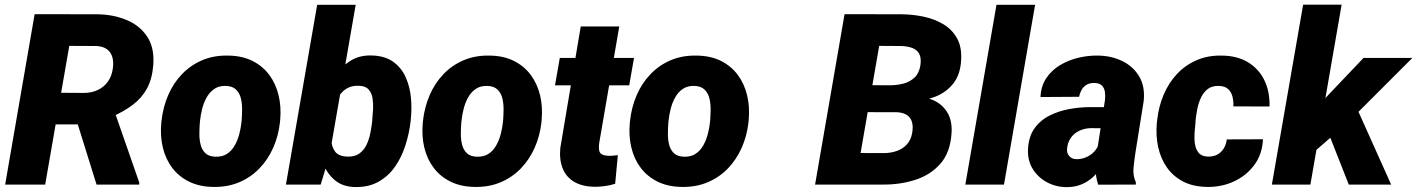

<svg xmlns="http://www.w3.org/2000/svg" viewBox="-20 -770 5912 801"><path d="M124.5 -710.9 387.7 -710.4Q452.6 -709.5 507.3 -687Q562 -664.6 593.3 -618.4Q624.5 -572.3 619.6 -500.5Q615.2 -441.4 593.3 -401.1Q571.3 -360.8 533.7 -332.5Q496.1 -304.2 445.3 -282.2L384.8 -251H148.4L170.9 -383.3L331.5 -382.3Q363.8 -382.8 388.9 -395Q414.1 -407.2 430.2 -429.7Q446.3 -452.1 450.7 -484.4Q454.6 -510.7 448.7 -531.5Q442.9 -552.2 426.3 -564.5Q409.7 -576.7 382.3 -578.1L269 -578.6L168.5 0H1.5ZM382.8 0 284.7 -314.5 454.1 -315.4 561 -8.3V0Z M652.8 -255.9 653.8 -266.1Q660.2 -323.2 681.6 -373Q703.1 -422.9 739 -460.4Q774.9 -498 823.7 -518.8Q872.6 -539.6 933.1 -538.1Q991.2 -537.1 1033.7 -515.6Q1076.2 -494.1 1103.5 -457.3Q1130.9 -420.4 1142.3 -372.3Q1153.8 -324.2 1148.9 -270L1147.9 -259.3Q1141.6 -202.6 1119.6 -153.3Q1097.7 -104 1061.8 -66.9Q1025.9 -29.8 977.1 -9.3Q928.2 11.2 868.2 9.8Q811 8.8 768.3 -12.5Q725.6 -33.7 698.2 -70.1Q670.9 -106.4 659.4 -154.1Q647.9 -201.7 652.8 -255.9ZM814.5 -266.1 813.5 -255.9Q812 -235.8 811.8 -212.2Q811.5 -188.5 816.9 -166.7Q822.3 -145 836.7 -131.1Q851.1 -117.2 878.4 -116.2Q907.7 -115.2 927.5 -128.4Q947.3 -141.6 959.5 -163.6Q971.7 -185.5 978.3 -210.9Q984.9 -236.3 987.3 -259.8L988.3 -270Q989.7 -289.6 990 -313.7Q990.2 -337.9 984.9 -359.9Q979.5 -381.8 964.8 -396.2Q950.2 -410.6 922.9 -411.6Q893.6 -412.6 873.8 -398.9Q854 -385.3 841.8 -363Q829.6 -340.8 823.2 -315.2Q816.9 -289.6 814.5 -266.1Z M1303.2 -750H1463.9L1354.5 -121.1L1317.9 0H1172.9ZM1693.8 -272.9 1692.9 -262.2Q1687 -212.9 1671.4 -163.8Q1655.8 -114.7 1628.2 -75Q1600.6 -35.2 1558.8 -11.7Q1517.1 11.7 1459.5 10.3Q1409.7 8.8 1377.9 -17.6Q1346.2 -43.9 1329.1 -84.7Q1312 -125.5 1305.9 -171.1Q1299.8 -216.8 1300.8 -256.8L1301.8 -269.5Q1309.6 -312 1326.9 -359.4Q1344.2 -406.7 1372.1 -448Q1399.9 -489.3 1439 -514.6Q1478 -540 1528.8 -538.6Q1584 -537.6 1618.7 -513.4Q1653.3 -489.3 1671.4 -450.2Q1689.5 -411.1 1694.1 -364.7Q1698.7 -318.4 1693.8 -272.9ZM1532.7 -262.7 1533.2 -273.4Q1535.2 -291.5 1536.4 -314.9Q1537.6 -338.4 1534.2 -360.1Q1530.8 -381.8 1518.1 -396.5Q1505.4 -411.1 1479 -412.1Q1450.2 -413.6 1430.2 -402.8Q1410.2 -392.1 1397.5 -373.5Q1384.8 -355 1377.9 -331.5Q1371.1 -308.1 1368.2 -283.7L1363.8 -244.6Q1360.8 -216.3 1362.1 -187Q1363.3 -157.7 1377.9 -137.7Q1392.6 -117.7 1429.7 -116.7Q1460 -115.7 1479 -129.4Q1498 -143.1 1508.8 -165.3Q1519.5 -187.5 1524.7 -213.4Q1529.8 -239.3 1532.7 -262.7Z M1743.7 -255.9 1744.6 -266.1Q1751 -323.2 1772.5 -373Q1793.9 -422.9 1829.8 -460.4Q1865.7 -498 1914.6 -518.8Q1963.4 -539.6 2023.9 -538.1Q2082 -537.1 2124.5 -515.6Q2167 -494.1 2194.3 -457.3Q2221.7 -420.4 2233.2 -372.3Q2244.6 -324.2 2239.7 -270L2238.8 -259.3Q2232.4 -202.6 2210.4 -153.3Q2188.5 -104 2152.6 -66.9Q2116.7 -29.8 2067.9 -9.3Q2019 11.2 1959 9.8Q1901.9 8.8 1859.1 -12.5Q1816.4 -33.7 1789.1 -70.1Q1761.7 -106.4 1750.2 -154.1Q1738.8 -201.7 1743.7 -255.9ZM1905.3 -266.1 1904.3 -255.9Q1902.8 -235.8 1902.6 -212.2Q1902.3 -188.5 1907.7 -166.7Q1913.1 -145 1927.5 -131.1Q1941.9 -117.2 1969.2 -116.2Q1998.5 -115.2 2018.3 -128.4Q2038.1 -141.6 2050.3 -163.6Q2062.5 -185.5 2069.1 -210.9Q2075.7 -236.3 2078.1 -259.8L2079.1 -270Q2080.6 -289.6 2080.8 -313.7Q2081.1 -337.9 2075.7 -359.9Q2070.3 -381.8 2055.7 -396.2Q2041 -410.6 2013.7 -411.6Q1984.4 -412.6 1964.6 -398.9Q1944.8 -385.3 1932.6 -363Q1920.4 -340.8 1914.1 -315.2Q1907.7 -289.6 1905.3 -266.1Z M2625 -528.3 2605 -414.1H2295.4L2315.4 -528.3ZM2402.8 -659.7H2563.5L2479.5 -171.4Q2477.5 -154.3 2479.5 -143.3Q2481.4 -132.3 2490 -126.7Q2498.5 -121.1 2516.6 -120.1Q2526.9 -119.6 2537.1 -120.6Q2547.4 -121.6 2557.6 -122.6L2546.4 -3.4Q2525.4 3.4 2503.7 6.3Q2481.9 9.3 2459.5 9.3Q2409.7 8.3 2376.2 -11Q2342.8 -30.3 2327.9 -66.2Q2313 -102.1 2317.4 -151.9Z M2607.4 -255.9 2608.4 -266.1Q2614.7 -323.2 2636.2 -373Q2657.7 -422.9 2693.6 -460.4Q2729.5 -498 2778.3 -518.8Q2827.1 -539.6 2887.7 -538.1Q2945.8 -537.1 2988.3 -515.6Q3030.8 -494.1 3058.1 -457.3Q3085.4 -420.4 3096.9 -372.3Q3108.4 -324.2 3103.5 -270L3102.5 -259.3Q3096.2 -202.6 3074.2 -153.3Q3052.2 -104 3016.4 -66.9Q2980.5 -29.8 2931.6 -9.3Q2882.8 11.2 2822.8 9.8Q2765.6 8.8 2722.9 -12.5Q2680.2 -33.7 2652.8 -70.1Q2625.5 -106.4 2614 -154.1Q2602.5 -201.7 2607.4 -255.9ZM2769 -266.1 2768.1 -255.9Q2766.6 -235.8 2766.4 -212.2Q2766.1 -188.5 2771.5 -166.7Q2776.9 -145 2791.3 -131.1Q2805.7 -117.2 2833 -116.2Q2862.3 -115.2 2882.1 -128.4Q2901.9 -141.6 2914.1 -163.6Q2926.3 -185.5 2932.9 -210.9Q2939.5 -236.3 2941.9 -259.8L2942.9 -270Q2944.3 -289.6 2944.6 -313.7Q2944.8 -337.9 2939.5 -359.9Q2934.1 -381.8 2919.4 -396.2Q2904.8 -410.6 2877.4 -411.6Q2848.1 -412.6 2828.4 -398.9Q2808.6 -385.3 2796.4 -363Q2784.2 -340.8 2777.8 -315.2Q2771.5 -289.6 2769 -266.1Z M3721.2 -302.2H3536.1L3555.2 -414.6L3690.9 -414.1Q3720.7 -414.1 3748.3 -421.1Q3775.9 -428.2 3795.2 -446.3Q3814.5 -464.4 3819.8 -497.6Q3824.2 -527.8 3814.9 -545.2Q3805.7 -562.5 3785.4 -570.1Q3765.1 -577.6 3737.3 -578.1L3647.9 -578.6L3547.4 0H3380.4L3503.4 -710.9L3742.7 -710.4Q3789.1 -710 3834.5 -700.2Q3879.9 -690.4 3916 -668.7Q3952.1 -647 3972.7 -610.1Q3993.2 -573.2 3989.7 -518.1Q3986.3 -458 3956.3 -420.7Q3926.3 -383.3 3878.9 -365.5Q3831.5 -347.7 3776.4 -346.2ZM3664.6 0H3439.9L3520 -131.8L3669.9 -131.3Q3697.8 -131.8 3722.4 -140.6Q3747.1 -149.4 3763.9 -168.2Q3780.8 -187 3785.6 -216.3Q3790 -241.2 3784.9 -260Q3779.8 -278.8 3764.4 -289.6Q3749 -300.3 3723.1 -301.8L3574.2 -302.2L3594.7 -414.6L3756.8 -414.1L3786.1 -369.6Q3835.4 -369.1 3873.5 -352.1Q3911.6 -335 3932.4 -300.5Q3953.1 -266.1 3949.7 -214.4Q3944.8 -134.8 3903.8 -87.6Q3862.8 -40.5 3799.3 -20Q3735.8 0.5 3664.6 0Z M4298.3 -750 4168.5 0H4007.3L4137.2 -750Z M4555.7 -132.8 4589.8 -352.5Q4591.8 -370.1 4589.6 -386.2Q4587.4 -402.3 4577.4 -412.8Q4567.4 -423.3 4546.4 -423.8Q4527.3 -424.3 4514.2 -417Q4501 -409.7 4493.2 -396.5Q4485.4 -383.3 4481.9 -366.2L4320.8 -365.2Q4322.8 -411.1 4345.2 -444.3Q4367.7 -477.5 4402.8 -498.5Q4438 -519.5 4479.7 -529.3Q4521.5 -539.1 4562 -538.1Q4617.7 -537.1 4662.8 -514.9Q4708 -492.7 4732.7 -450.9Q4757.3 -409.2 4751.5 -349.6L4716.8 -132.8Q4712.4 -103.5 4709 -70.6Q4705.6 -37.6 4718.8 -9.3L4718.3 0L4561.5 0.5Q4550.8 -31.2 4550.8 -65.4Q4550.8 -99.6 4555.7 -132.8ZM4607.9 -322.8 4593.3 -234.9 4530.3 -235.4Q4511.7 -234.9 4494.9 -229.2Q4478 -223.6 4464.8 -213.4Q4451.7 -203.1 4443.1 -188Q4434.6 -172.9 4432.1 -153.3Q4430.2 -140.1 4434.3 -129.6Q4438.5 -119.1 4447.5 -112.8Q4456.5 -106.4 4470.2 -106Q4491.2 -105.5 4510.7 -113.8Q4530.3 -122.1 4544.7 -137.2Q4559.1 -152.3 4564.5 -172.4L4592.8 -103.5Q4580.1 -78.1 4563.7 -57.1Q4547.4 -36.1 4527.1 -20.8Q4506.8 -5.4 4481.9 2.9Q4457 11.2 4426.8 10.7Q4383.3 9.8 4346.7 -10.3Q4310.1 -30.3 4288.6 -64.9Q4267.1 -99.6 4268.6 -145Q4270.5 -197.8 4294.4 -232.4Q4318.4 -267.1 4356.7 -286.9Q4395 -306.6 4440.2 -314.9Q4485.4 -323.2 4529.8 -323.2Z M5019 -116.7Q5042 -116.2 5058.6 -125.2Q5075.2 -134.3 5085.2 -150.6Q5095.2 -167 5098.1 -188.5L5249 -189Q5246.1 -126.5 5212.6 -81.5Q5179.2 -36.6 5127 -12.7Q5074.7 11.2 5014.6 9.8Q4957 8.8 4915.5 -12.9Q4874 -34.7 4848.1 -71.5Q4822.3 -108.4 4811.8 -156.2Q4801.3 -204.1 4806.2 -257.3L4807.6 -269Q4813.5 -324.7 4834.2 -374Q4855 -423.3 4889.6 -460.7Q4924.3 -498 4971.9 -518.8Q5019.5 -539.6 5079.1 -538.1Q5142.6 -537.1 5187.3 -509.8Q5231.9 -482.4 5254.9 -435.1Q5277.8 -387.7 5276.4 -325.7L5125.5 -326.2Q5126.5 -347.2 5121.8 -366.5Q5117.2 -385.7 5104 -398.2Q5090.8 -410.6 5065.9 -411.6Q5037.1 -412.6 5019 -398.9Q5001 -385.3 4990.5 -363Q4980 -340.8 4975.1 -315.7Q4970.2 -290.5 4967.8 -268.6L4967.3 -257.3Q4965.3 -239.7 4963.6 -216.1Q4961.9 -192.4 4965.1 -169.9Q4968.3 -147.5 4980.5 -132.6Q4992.7 -117.7 5019 -116.7Z M5577.1 -750.5 5446.8 0H5286.1L5416.5 -750.5ZM5872.1 -528.3 5600.6 -256.8 5464.4 -138.2 5408.2 -251 5524.9 -377.4 5668.5 -528.3ZM5606.9 0 5509.8 -246.6 5636.2 -328.6 5783.7 0Z"/></svg>

Font: Roboto Black
Style: Italic
Weight: 900
Italic angle: -12°
Designer: Christian Robertson
Foundry: Google
Version: Version 3.0; 2020